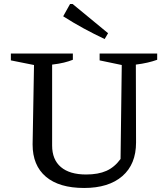

<svg xmlns="http://www.w3.org/2000/svg" viewBox="-20 -924 819 954"><path d="M398 10Q274 10 208 -46Q142 -102 142 -206L149 -601L34 -624V-658H342V-627Q322 -619 297.5 -613Q273 -607 239 -603V-201Q239 -131 282.5 -94Q326 -57 408 -57Q468 -57 508.5 -75Q549 -93 579 -134L585 -601L475 -624V-658H761V-627Q739 -619 713 -613Q687 -607 655 -603L656 -216Q656 -108 588 -49Q520 10 398 10ZM500 -730Q447 -755 395.5 -783Q344 -811 294 -843L328 -904H341L517 -759Z"/></svg>

Font: Piazzolla Thin Medium
Style: Regular
Weight: 500
Version: Version 2.005